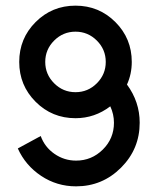

<svg xmlns="http://www.w3.org/2000/svg" viewBox="-20 -662 557 679"><path d="M429 -363Q474 -302 474 -228Q474 -135 408 -69Q342 -3 249 -3Q181 -3 125.5 -40Q70 -77 43 -137L124 -181Q138 -142 172.5 -118Q207 -94 249 -94Q304 -94 343.5 -133Q383 -172 383 -228Q383 -258 370 -286Q315 -244 247 -244Q164 -244 106 -302Q48 -360 48 -443Q48 -526 106 -584Q164 -642 247 -642Q330 -642 388 -584Q446 -526 446 -443Q446 -400 429 -363ZM171.5 -367.5Q203 -336 247 -336Q291 -336 322.5 -367.5Q354 -399 354 -443Q354 -487 322.5 -518.5Q291 -550 247 -550Q203 -550 171.5 -518.5Q140 -487 140 -443Q140 -399 171.5 -367.5Z"/></svg>

Font: Gulax
Style: Regular
Weight: 400
Designer: Morgan Gilbert
Foundry: VTF
Version: Version 1.001;hotconv 1.0.109;makeotfexe 2.5.65596